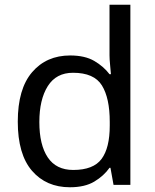

<svg xmlns="http://www.w3.org/2000/svg" viewBox="-20 -780 655 810"><path d="M275 10Q175 10 115 -59.5Q55 -129 55 -267Q55 -405 115.5 -475.5Q176 -546 276 -546Q338 -546 377.5 -523Q417 -500 442 -467H448Q447 -480 444.5 -505.5Q442 -531 442 -546V-760H530V0H459L446 -72H442Q418 -38 378 -14Q338 10 275 10ZM289 -63Q374 -63 408.5 -109.5Q443 -156 443 -250V-266Q443 -366 410 -419.5Q377 -473 288 -473Q217 -473 181.5 -416.5Q146 -360 146 -265Q146 -169 181.5 -116Q217 -63 289 -63Z"/></svg>

Font: Go Noto Kurrent-Regular
Style: Regular
Weight: 400
Designer: Monotype Design Team
Foundry: Monotype Imaging Inc.
Version: Version 2.012; ttfautohint (v1.8.4.7-5d5b)